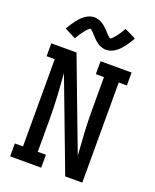

<svg xmlns="http://www.w3.org/2000/svg" viewBox="-174 -1074 949 1173"><g transform="rotate(20 300.0 -487.5)"><path d="M39 0V-84H92V-651H39V-735H203L355 -332L426 -145Q424 -182 421 -219Q418 -256 416 -293Q414 -330 413 -367Q412 -404 412 -441V-651H359V-735H561V-651H508V0H397L174 -590Q176 -553 179 -516Q182 -479 184 -442Q186 -405 187 -368Q188 -331 188 -294V-84H241V0ZM366 -812Q361 -812 355.5 -812.5Q350 -813 345.5 -814.5Q341 -816 336 -817.5Q331 -819 326 -821Q321 -823 317 -825.5Q313 -828 309 -831Q305 -834 300.5 -837.5Q296 -841 292 -844.5Q288 -848 284.5 -851.5Q281 -855 277.5 -859Q274 -863 270.5 -866.5Q267 -870 263 -874.5Q259 -879 255.5 -882.5Q252 -886 248.5 -889.5Q245 -893 240.5 -896.5Q236 -900 234 -900Q230 -900 227 -897.5Q224 -895 220 -891Q216 -887 213.5 -884.5Q211 -882 209 -879.5Q207 -877 204.5 -874Q202 -871 199.5 -867.5Q197 -864 194.5 -860.5Q192 -857 189 -853Q186 -849 183 -844.5Q180 -840 177 -835Q174 -830 170.5 -824.5Q167 -819 164 -813L91 -850Q101 -868 111 -883Q121 -898 130.5 -910.5Q140 -923 150 -933.5Q160 -944 173 -953.5Q186 -963 201.5 -969Q217 -975 234 -975Q239 -975 244.5 -974Q250 -973 254.5 -972Q259 -971 264 -969.5Q269 -968 274 -965.5Q279 -963 283 -960.5Q287 -958 291 -955.5Q295 -953 299.5 -949Q304 -945 308 -941.5Q312 -938 315.5 -934.5Q319 -931 322.5 -927.5Q326 -924 329.5 -920.5Q333 -917 337 -912.5Q341 -908 344.5 -904Q348 -900 351.5 -897Q355 -894 359.5 -890Q364 -886 366 -886Q370 -886 373 -889Q376 -892 380 -896Q384 -900 386.5 -902.5Q389 -905 391 -907.5Q393 -910 395.5 -913Q398 -916 400.5 -919Q403 -922 405.5 -926Q408 -930 411 -934Q414 -938 417 -942.5Q420 -947 423 -952Q426 -957 429.5 -962.5Q433 -968 436 -973L509 -937Q499 -919 489 -904Q479 -889 469.5 -876.5Q460 -864 450 -853.5Q440 -843 427 -833.5Q414 -824 398.5 -818Q383 -812 366 -812Z"/></g></svg>

Font: Iosevka HT Medium Extended
Style: Regular
Weight: 500
Width: 7
Monospace: yes
Designer: Belleve Invis
Foundry: Belleve Invis
Version: Version 32.3.0; ttfautohint (v1.8.4)